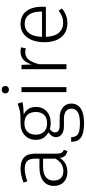

<svg xmlns="http://www.w3.org/2000/svg" viewBox="598 -1391 998 2234"><g transform="rotate(-90 1097.0 -274.0)"><path d="M470 -30 457 11Q421 4 401.5 -16Q382 -36 376 -77Q322 11 213 11Q138 11 94.5 -31.5Q51 -74 51 -145Q51 -226 108.5 -270Q166 -314 268 -314H368V-365Q368 -428 340 -456.5Q312 -485 247 -485Q187 -485 105 -455L90 -499Q178 -534 255 -534Q426 -534 426 -368V-116Q426 -75 436.5 -57Q447 -39 470 -30ZM368 -128V-272H277Q197 -272 155 -241Q113 -210 113 -148Q113 -94 142 -65Q171 -36 223 -36Q317 -36 368 -128Z M1026 -512Q978 -499 881 -497Q970 -455 970 -355Q970 -278 919 -230.5Q868 -183 781 -183Q742 -183 713 -193Q694 -182 683.5 -166.5Q673 -151 673 -133Q673 -79 756 -79H841Q918 -79 963.5 -41.5Q1009 -4 1009 55Q1009 127 952 166Q895 205 782 205Q665 205 614.5 169.5Q564 134 564 55H618Q619 93 634 115Q649 137 684 147Q719 157 782 157Q870 157 910 131.5Q950 106 950 58Q950 16 919 -6.5Q888 -29 832 -29H747Q685 -29 651.5 -55Q618 -81 618 -121Q618 -147 633 -170Q648 -193 675 -210Q630 -233 608.5 -269Q587 -305 587 -357Q587 -436 640 -485Q693 -534 779 -534Q874 -533 917.5 -541Q961 -549 1008 -568ZM647 -357Q647 -295 682.5 -260Q718 -225 779 -225Q843 -225 877 -259.5Q911 -294 911 -356Q911 -419 877.5 -454Q844 -489 779 -489Q714 -489 680.5 -453Q647 -417 647 -357Z M1214 -711Q1214 -693 1202 -681Q1190 -669 1170 -669Q1151 -669 1139 -681Q1127 -693 1127 -711Q1127 -729 1139 -741Q1151 -753 1170 -753Q1190 -753 1202 -741Q1214 -729 1214 -711ZM1200 0H1142V-523H1200Z M1663 -528 1652 -473Q1631 -479 1606 -479Q1553 -479 1521 -440.5Q1489 -402 1467 -320V0H1409V-523H1459L1464 -406Q1504 -534 1611 -534Q1643 -534 1663 -528Z M2134 -239H1785Q1790 -137 1833.5 -87.5Q1877 -38 1948 -38Q1989 -38 2020.5 -50.5Q2052 -63 2089 -90L2116 -53Q2077 -21 2036 -5Q1995 11 1945 11Q1841 11 1782 -60Q1723 -131 1723 -257Q1723 -340 1748.5 -402.5Q1774 -465 1821.5 -499.5Q1869 -534 1932 -534Q2032 -534 2084 -466.5Q2136 -399 2136 -281Q2136 -259 2134 -239ZM2079 -299Q2079 -387 2042.5 -436.5Q2006 -486 1934 -486Q1869 -486 1829 -436Q1789 -386 1785 -284H2079Z"/></g></svg>

Font: Fira Sans Light
Style: Regular
Weight: 300
Designer: bBox Type GmbH & Carrois Corporate GbR & Edenspiekermann AG
Foundry: bBox Type GmbH & Carrois Corporate GbR & Edenspiekermann AG
Version: Version 4.301